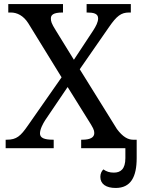

<svg xmlns="http://www.w3.org/2000/svg" viewBox="-20 -734 700 951"><path d="M8 0H246V-42H243C199 -42 178 -51 178 -73C178 -94 193 -122 204 -139L315 -303L414 -144C442 -100 447 -90 447 -75C447 -53 427 -42 387 -42H382V0H601V49C601 104 577 121 544 121C522 121 508 116 492 105C483 114 477 126 477 142C477 178 506 197 553 197C628 197 657 142 657 49V-42H639C614 -42 588 -56 559 -95L375 -391L520 -600C558 -655 580 -672 619 -672H628V-714H409V-672H412C443 -672 466 -667 466 -643C466 -625 456 -605 441 -582L346 -438L256 -584C234 -619 232 -629 232 -643C232 -659 243 -672 289 -672H292V-714H21V-672H34C64 -672 96 -657 120 -619L285 -351L118 -112C82 -60 62 -42 14 -42H8Z"/></svg>

Font: Noto Serif
Style: Regular
Weight: 400
Designer: Monotype Design Team
Foundry: Monotype Imaging Inc.
Version: Version 2.015